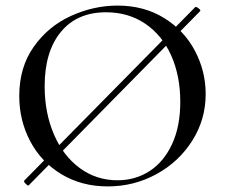

<svg xmlns="http://www.w3.org/2000/svg" viewBox="-20 -656 816 688"><path d="M82 9Q78 9 71 1.5Q64 -6 67 -9L680 -631H682Q686 -631 693 -625Q700 -619 697 -616L83 8ZM49 -312Q49 -415 101 -488.5Q153 -562 234.5 -599Q316 -636 401 -636Q496 -636 568 -591.5Q640 -547 678.5 -474Q717 -401 717 -319Q717 -228 669 -152Q621 -76 540.5 -32Q460 12 366 12Q273 12 200.5 -31.5Q128 -75 88.5 -149.5Q49 -224 49 -312ZM626 -291Q626 -384 593.5 -457Q561 -530 500.5 -571Q440 -612 360 -612Q256 -612 198 -541.5Q140 -471 140 -347Q140 -252 173 -175Q206 -98 265.5 -54Q325 -10 401 -10Q465 -10 516 -43Q567 -76 596.5 -139.5Q626 -203 626 -291Z"/></svg>

Font: Cormorant Infant Medium
Style: Regular
Weight: 500
Designer: Christian Thalmann (Catharsis Fonts)
Foundry: Catharsis Fonts
Version: Version 4.000